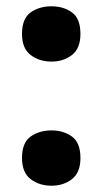

<svg xmlns="http://www.w3.org/2000/svg" viewBox="-20 -578 327 611"><path d="M50 -75Q50 -124 77.5 -143.5Q105 -163 144 -163Q182 -163 209 -143.5Q236 -124 236 -75Q236 -29 209 -8Q182 13 144 13Q105 13 77.5 -8Q50 -29 50 -75ZM50 -470Q50 -519 77.5 -538.5Q105 -558 144 -558Q182 -558 209 -538.5Q236 -519 236 -470Q236 -424 209 -403Q182 -382 144 -382Q105 -382 77.5 -403Q50 -424 50 -470Z"/></svg>

Font: Noto Sans Hebrew ExtraBold
Style: Regular
Weight: 800
Designer: Monotype Design Team
Foundry: Monotype Imaging Inc.
Version: Version 2.003